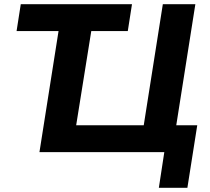

<svg xmlns="http://www.w3.org/2000/svg" viewBox="-20 -725 1000 915"><path d="M737 170 763 0H168L259 -577H59L79 -705H609L589 -577H415L343 -128H665L756 -705H911L820 -128H920L873 170Z"/></svg>

Font: Nunito Sans 12pt ExtraBold
Style: Italic
Weight: 800
Italic angle: -9°
Designer: Vernon Adams
Foundry: Vernon Adams
Version: Version 3.101;gftools[0.9.27]